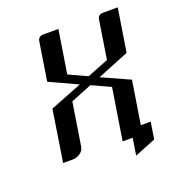

<svg xmlns="http://www.w3.org/2000/svg" viewBox="-99 -517 601 659"><g transform="rotate(-20 201.5 -188.0)"><path d="M43.9 0 73.2 -188 189.9 -233.9 87.9 -280.8 109.9 -420.9Q112.8 -438 130.9 -438H186L161.1 -280.8L228 -250L306.2 -280.8L328.1 -420.9Q331.1 -438 349.1 -438H402.8L377.9 -280.8L262.2 -233.9L363.8 -188L338.9 -30.8H375L365.2 30.8L288.1 62L297.9 0H261.2L291 -188L223.1 -219.2L146 -188L121.1 -30.8Q118.7 -16.6 106 -8.8Q92.8 0 80.1 0Z"/></g></svg>

Font: Hhenum
Style: Italic
Weight: 400
Designer: T. Christopher White
Version: Version 1.0